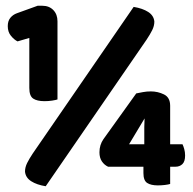

<svg xmlns="http://www.w3.org/2000/svg" viewBox="-20 -641 670 668"><path d="M82 -509 41 -497Q29 -503 18 -516.5Q7 -530 7 -550Q7 -568 16 -579Q25 -590 39 -595L111 -621H127Q151 -621 165.5 -606Q180 -591 180 -567V-295Q174 -293 161.5 -291Q149 -289 135 -289Q109 -289 95.5 -298Q82 -307 82 -335ZM479 -61H356Q343 -67 334.5 -79.5Q326 -92 326 -111Q326 -137 340 -157L454 -316Q464 -318 477 -320.5Q490 -323 505 -323Q529 -323 550.5 -312.5Q572 -302 572 -273V-139H615Q618 -133 621 -122.5Q624 -112 624 -100Q624 -79 614.5 -70Q605 -61 591 -61H572V-1Q566 1 554 2.5Q542 4 529 4Q505 4 492 -4.5Q479 -13 479 -39ZM482 -176Q482 -184 482 -198.5Q482 -213 483 -229L429 -139H482ZM445 -617Q476 -612 495.5 -599.5Q515 -587 517 -566Q517 -551 509.5 -536Q502 -521 490 -503L139 7Q108 2 88.5 -10.5Q69 -23 67 -44Q67 -59 74.5 -74Q82 -89 94 -107Z"/></svg>

Font: Baloo 2 ExtraBold
Style: Regular
Weight: 800
Designer: Sarang Kulkarni and Ek Type
Foundry: Ek Type
Version: Version 1.640;hotconv 1.0.111;makeotfexe 2.5.65597; ttfautoh